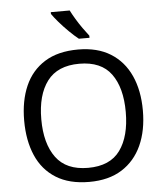

<svg xmlns="http://www.w3.org/2000/svg" viewBox="-62 -998 905 1062"><g transform="rotate(-5 390.5 -467.0)"><path d="M720 -358Q720 -247 682.5 -164.5Q645 -82 572 -36Q499 10 391 10Q280 10 206.5 -36Q133 -82 97 -165Q61 -248 61 -359Q61 -469 97 -551Q133 -633 206.5 -679Q280 -725 392 -725Q499 -725 572 -679.5Q645 -634 682.5 -551.5Q720 -469 720 -358ZM156 -358Q156 -223 213 -145.5Q270 -68 391 -68Q513 -68 569 -145.5Q625 -223 625 -358Q625 -493 569 -569.5Q513 -646 392 -646Q271 -646 213.5 -569.5Q156 -493 156 -358ZM365 -944Q376 -922 392.5 -894.5Q409 -867 427.5 -841Q446 -815 461 -796V-784H402Q379 -802 350 -830.5Q321 -859 296.5 -887.5Q272 -916 260 -934V-944Z"/></g></svg>

Font: Noto IKEA Latin
Style: Regular
Weight: 400
Designer: Monotype Design Team
Foundry: Monotype Imaging Inc.
Version: Version 1.0